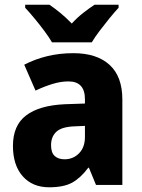

<svg xmlns="http://www.w3.org/2000/svg" viewBox="-20 -786 604 816"><path d="M292 -560Q391 -560 445.5 -510.5Q500 -461 500 -363V0H388L358 -73H355Q323 -30 287 -10Q251 10 189 10Q118 10 76.5 -37Q35 -84 35 -166Q35 -253 91 -295.5Q147 -338 255 -343L341 -346V-364Q341 -440 271 -440Q239 -440 204 -429.5Q169 -419 131 -401L83 -511Q127 -534 179.5 -547Q232 -560 292 -560ZM296 -249Q242 -247 219.5 -226Q197 -205 197 -169Q197 -137 212.5 -123Q228 -109 254 -109Q291 -109 316 -134.5Q341 -160 341 -204V-251ZM201 -606Q189 -627 168.5 -654.5Q148 -682 126 -708.5Q104 -735 87 -753V-766H190Q212 -751 236.5 -731Q261 -711 285 -686Q309 -712 334 -731.5Q359 -751 382 -766H484V-753Q467 -735 445.5 -708.5Q424 -682 403.5 -655Q383 -628 370 -606Z"/></svg>

Font: Noto Sans Sinhala SemiCondensed ExtraBold
Style: Regular
Weight: 800
Width: 4
Designer: Jelle Bosma - Monotype Design Team
Foundry: Monotype Imaging Inc.
Version: Version 2.006; ttfautohint (v1.8.4.7-5d5b)